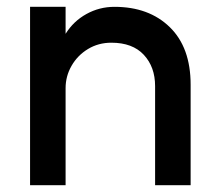

<svg xmlns="http://www.w3.org/2000/svg" viewBox="-20 -535 636 562"><path d="M306 -410Q268 -410 237.5 -391.5Q207 -373 189.5 -342.5Q172 -312 172 -277V7H68V-515H172V-436Q195 -473 233 -494Q271 -515 315 -515Q416 -515 477 -455.5Q538 -396 538 -287V7H434V-283Q434 -339 401 -374.5Q368 -410 306 -410Z"/></svg>

Font: SUIT SemiBold
Style: Regular
Weight: 600
Designer: Sunn Youn; Korean Glyphs from Source Han Sans (Sandoll Communications; Soo-young Jang, Joo-yeon Kang)
Foundry: Sunn
Version: Version 1.140